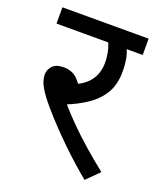

<svg xmlns="http://www.w3.org/2000/svg" viewBox="-122 -698 652 787"><g transform="rotate(20 204.5 -305.0)"><path d="M284 -551 312 -566Q323 -550 329.5 -523Q336 -496 336 -458Q336 -402 313 -363.5Q290 -325 250 -298Q210 -271 159 -251L163 -259Q193 -224 230.5 -186.5Q268 -149 310 -112.5Q352 -76 395 -42L341 12Q282 -37 230 -87Q178 -137 138 -181Q98 -225 75 -256Q53 -287 46.5 -305Q40 -323 40 -340Q40 -359 55 -376Q70 -393 104 -393Q142 -393 166 -368Q190 -343 209 -300L147 -335Q204 -354 230 -387.5Q256 -421 256 -468Q256 -497 248.5 -525.5Q241 -554 230 -565L275 -551H14V-622H390V-551Z"/></g></svg>

Font: hingl115
Style: Book
Weight: 400
Designer: Jelle Bosma - Monotype Design Team
Foundry: Monotype Imaging Inc.
Version: Version 2.003